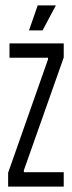

<svg xmlns="http://www.w3.org/2000/svg" viewBox="-20 -688 265 708"><path d="M10 0V-51L157 -469V-475H15V-528H215V-476L68 -60V-53H215V0ZM137 -576H87L119 -668H186Z"/></svg>

Font: Bricolage Grotesque 48pt Condensed ExtraLight
Style: Regular
Weight: 200
Width: 3
Designer: Mathieu Triay
Foundry: Atelier Triay
Version: Version 1.000; ttfautohint (v1.8.4.7-5d5b);gftools[0.9.32]